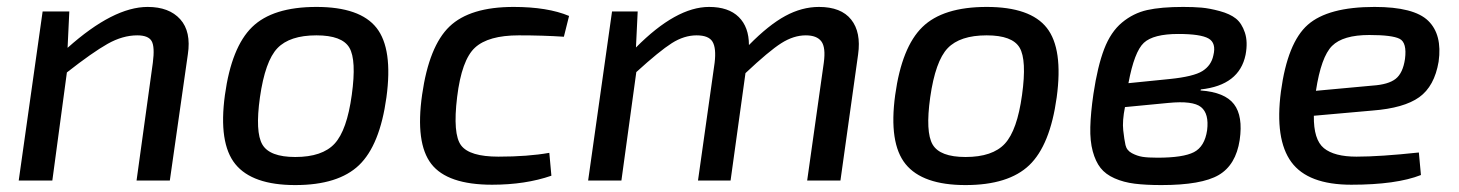

<svg xmlns="http://www.w3.org/2000/svg" viewBox="-20 -521 4210 554"><path d="M180 -488 175 -383Q307 -501 406 -501Q468 -501 500 -465.5Q532 -430 522 -364L470 0H374L421 -340Q427 -386 417.5 -402.5Q408 -419 376 -419Q334 -419 290.5 -394.5Q247 -370 173 -312L131 0H34L103 -488Z M1095 -240Q1076 -102 1016 -44.5Q956 13 832 13Q708 13 659 -47.5Q610 -108 629 -247Q648 -385 707.5 -443Q767 -501 893 -501Q1019 -501 1066.5 -440.5Q1114 -380 1095 -240ZM893 -419Q816 -419 780.5 -382Q745 -345 730 -240Q716 -140 737 -104Q758 -68 832 -68Q910 -68 945.5 -106.5Q981 -145 995 -247Q1009 -348 988 -383.5Q967 -419 893 -419Z M1565 -80 1571 -14Q1496 12 1400 12Q1271 12 1224.5 -48Q1178 -108 1198 -248Q1218 -388 1277 -444.5Q1336 -501 1462 -501Q1560 -501 1622 -475L1607 -415Q1547 -419 1477 -419Q1389 -419 1350.5 -383.5Q1312 -348 1299 -241Q1286 -134 1310.5 -101.5Q1335 -69 1418 -69Q1503 -69 1565 -80Z M1820 -488 1815 -384Q1931 -501 2026 -501Q2082 -501 2111.5 -472Q2141 -443 2141 -391Q2198 -449 2246 -475Q2294 -501 2343 -501Q2407 -501 2436 -464.5Q2465 -428 2456 -364L2405 0H2309L2357 -340Q2363 -384 2350 -401.5Q2337 -419 2305 -419Q2270 -419 2234.5 -396.5Q2199 -374 2131 -310L2088 0H1994L2042 -340Q2047 -382 2036 -400.5Q2025 -419 1990 -419Q1954 -419 1918.5 -396.5Q1883 -374 1816 -313L1773 0H1677L1746 -488Z M3029 -240Q3010 -102 2950 -44.5Q2890 13 2766 13Q2642 13 2593 -47.5Q2544 -108 2563 -247Q2582 -385 2641.5 -443Q2701 -501 2827 -501Q2953 -501 3000.5 -440.5Q3048 -380 3029 -240ZM2827 -419Q2750 -419 2714.5 -382Q2679 -345 2664 -240Q2650 -140 2671 -104Q2692 -68 2766 -68Q2844 -68 2879.5 -106.5Q2915 -145 2929 -247Q2943 -348 2922 -383.5Q2901 -419 2827 -419Z M3445 -263 3444 -260Q3514 -255 3540.5 -220.5Q3567 -186 3557 -117Q3546 -45 3496.5 -16Q3447 13 3331 13Q3286 13 3254 9Q3222 5 3196 -6.5Q3170 -18 3155.5 -36.5Q3141 -55 3133 -84.5Q3125 -114 3126 -154.5Q3127 -195 3135 -250Q3147 -330 3166 -379.5Q3185 -429 3217.5 -456Q3250 -483 3290 -492Q3330 -501 3394 -501Q3424 -501 3447 -499Q3470 -497 3499.5 -489Q3529 -481 3546 -467.5Q3563 -454 3572 -427Q3581 -400 3574 -363Q3556 -275 3445 -263ZM3236 -281 3355 -293Q3424 -300 3449.5 -316Q3475 -332 3481 -361Q3490 -397 3467 -410Q3444 -423 3380 -423Q3308 -423 3280.5 -397.5Q3253 -372 3236 -281ZM3351 -224 3226 -212Q3218 -172 3221 -145Q3224 -118 3227.5 -102.5Q3231 -87 3246 -79Q3261 -71 3276.5 -68.5Q3292 -66 3320 -66Q3394 -66 3425 -82Q3456 -98 3463 -145Q3469 -193 3445.5 -212Q3422 -231 3351 -224Z M4074 -81 4080 -16Q4009 12 3879 12Q3754 12 3706 -53.5Q3658 -119 3676 -257Q3695 -398 3753.5 -449.5Q3812 -501 3946 -501Q4060 -501 4101 -461Q4142 -421 4131 -343Q4119 -272 4075 -240.5Q4031 -209 3940 -202L3771 -187Q3770 -118 3800 -93.5Q3830 -69 3894 -69Q3962 -69 4074 -81ZM3777 -259 3940 -274Q3986 -277 4007 -293.5Q4028 -310 4034 -351Q4040 -398 4018.5 -409Q3997 -420 3931 -420Q3855 -420 3823.5 -388.5Q3792 -357 3777 -259Z"/></svg>

Font: Exo 2.0 Medium
Style: Italic
Weight: 500
Italic angle: -8°
Designer: Natanael Gama
Version: Version 1.001;PS 001.001;hotconv 1.0.70;makeotf.lib2.5.58329